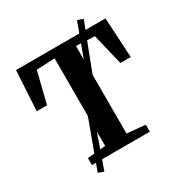

<svg xmlns="http://www.w3.org/2000/svg" viewBox="-203 -967 1119 1186"><g transform="rotate(-30 356.0 -374.5)"><path d="M280 -62V-686.5L149.5 -680.5L94.5 -458.5H21L37.5 -743H675.5L691.5 -458.5H617.5L564 -680.5L432.5 -686.5V-62L563 -50V0H150V-50ZM157 59.5 320 -385 366 -409.5 518 -822 558 -808 400 -397 353 -370 196.5 73Z"/></g></svg>

Font: Merriweather 48pt
Style: Bold
Weight: 700
Version: Version 2.100